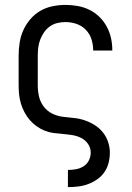

<svg xmlns="http://www.w3.org/2000/svg" viewBox="-20 -548 540 783"><path d="M257 215V145H258Q274 145 290.5 142Q307 139 321 130Q335 121 342.5 106Q350 91 350 74Q350 55 339 39Q328 23 311 14.5Q294 6 275 3Q256 0 237 -1.5Q218 -3 199 -5.5Q180 -8 162.5 -15Q145 -22 129.5 -33Q114 -44 101.5 -58.5Q89 -73 80 -90Q71 -107 65.5 -125Q60 -143 58 -162Q56 -181 56 -200V-320Q56 -347 60 -373.5Q64 -400 75 -424.5Q86 -449 103.5 -469.5Q121 -490 144 -503.5Q167 -517 194 -522.5Q221 -528 247 -528Q272 -528 297 -523.5Q322 -519 344.5 -508Q367 -497 385 -479.5Q403 -462 415 -440Q427 -418 432.5 -393.5Q438 -369 438 -344V-342H360V-343Q360 -366 353 -388Q346 -410 330 -426.5Q314 -443 292 -450.5Q270 -458 247 -458Q230 -458 213.5 -454Q197 -450 183 -440Q169 -430 159.5 -416Q150 -402 144 -386.5Q138 -371 136 -354Q134 -337 134 -320V-200Q134 -177 139 -155Q144 -133 157.5 -114.5Q171 -96 191.5 -85.5Q212 -75 234.5 -72Q257 -69 279.5 -67Q302 -65 323.5 -58Q345 -51 364.5 -39Q384 -27 398.5 -9.5Q413 8 420.5 30Q428 52 428 74Q428 95 423 115.5Q418 136 406 153.5Q394 171 377 183Q360 195 340 202.5Q320 210 299.5 212.5Q279 215 258 215Z"/></svg>

Font: Iosevka NFM
Style: Regular
Weight: 400
Monospace: yes
Designer: Belleve Invis
Foundry: Belleve Invis
Version: Version 29.0.4; ttfautohint (v1.8.4);Nerd Fonts 3.3.0